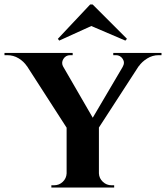

<svg xmlns="http://www.w3.org/2000/svg" viewBox="-51 -836 740 856"><path d="M196 -599 384 -274 251 -259 32 -599ZM390 -272V0H246V-270ZM532 -599H605L380 -252L333 -261ZM496 -538Q507 -557 496 -573.5Q485 -590 466 -590Q466 -590 460 -590Q454 -590 454 -590V-600H669V-590H656Q629 -590 605.5 -575.5Q582 -561 568 -541ZM231 -538 69 -541Q55 -562 32 -576Q9 -590 -19 -590H-31V-600H273V-590Q273 -590 267.5 -590Q262 -590 262 -590Q242 -590 231.5 -573Q221 -556 231 -538ZM249 -63V0H178V-10Q179 -10 184.5 -10Q190 -10 190 -10Q213 -10 229 -25.5Q245 -41 246 -63ZM388 -63H390Q391 -41 407.5 -25.5Q424 -10 446 -10Q446 -10 452 -10Q458 -10 458 -10V0H388ZM207 -663 213 -655 356 -720 508 -655 515 -663 362 -816H351Z"/></svg>

Font: Cinzel
Style: Bold
Weight: 700
Designer: Natanael Gama
Version: Version 2.000